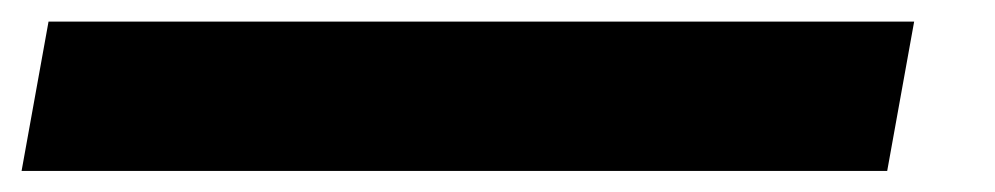

<svg xmlns="http://www.w3.org/2000/svg" viewBox="-101 1 922 178"><path d="M-81 159.5 -56 21H746.5L721.5 159.5Z"/></svg>

Font: Anybody ExtraExpanded ExtraBold
Style: Italic
Weight: 800
Width: 8
Italic angle: -10°
Designer: Tyler Finck
Foundry: Etcetera Type Company
Version: Version 1.010; ttfautohint (v1.8.3) -l 8 -r 50 -G 200 -x 14 